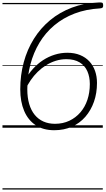

<svg xmlns="http://www.w3.org/2000/svg" viewBox="-20 -1034 855 1554"><path d="M419 20Q330 20 268.5 -21Q207 -62 175.5 -136.5Q144 -211 144 -311Q144 -426 172 -529.5Q200 -633 254 -719.5Q308 -806 385.5 -870.5Q463 -935 562.5 -972.5Q662 -1010 780 -1014Q797 -1015 805 -1012.5Q813 -1010 815 -995Q816 -978 810 -972.5Q804 -967 789 -966Q677 -960 584 -924.5Q491 -889 419.5 -829Q348 -769 299.5 -688.5Q251 -608 226 -512.5Q201 -417 201 -311Q201 -244 216.5 -192Q232 -140 261 -104.5Q290 -69 331.5 -50.5Q373 -32 425 -32Q489 -32 541 -56.5Q593 -81 630.5 -124.5Q668 -168 687.5 -226.5Q707 -285 707 -354Q707 -412 687 -457.5Q667 -503 624.5 -529Q582 -555 517 -555Q473 -555 431.5 -542Q390 -529 353 -506Q316 -483 284.5 -452Q253 -421 228.5 -385Q204 -349 187 -312L180 -382Q209 -435 246.5 -476.5Q284 -518 328.5 -547Q373 -576 423 -591.5Q473 -607 525 -607Q583 -607 628 -588.5Q673 -570 703.5 -537Q734 -504 749.5 -459.5Q765 -415 765 -363Q765 -280 740.5 -210.5Q716 -141 671 -89Q626 -37 562 -8.5Q498 20 419 20ZM0 490H812V500H0ZM0 -20H812V0H0ZM0 -505H812V-500H0ZM0 -1010H812V-1000H0Z"/></svg>

Font: Playwrite TZ Guides
Style: Regular
Weight: 400
Designer: Veronika Burian, José Scaglione
Foundry: TypeTogether
Version: Version 1.003